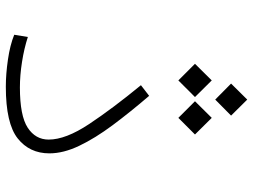

<svg xmlns="http://www.w3.org/2000/svg" viewBox="-120 -706 827 626"><g transform="rotate(90 293.0 -392.5)"><path d="M262.2 1.5Q220.7 1.5 173.6 -5.4Q126.5 -12.2 92.8 -25.9L100.1 -70.3Q137.7 -58.1 181.2 -51.3Q224.6 -44.4 264.6 -44.4Q356.9 -44.4 395.8 -69.8Q434.6 -95.2 434.6 -138.2Q434.6 -193.8 384 -270Q333.5 -346.2 257.3 -439L292 -465.8Q345.2 -403.8 387.7 -346.7Q430.2 -289.6 454.8 -238Q479.5 -186.5 479.5 -140.6Q479.5 -75.7 430.7 -37.1Q381.8 1.5 262.2 1.5ZM241.7 -561 187.5 -615.2 241.7 -669.9 295.9 -615.2ZM363.8 -561 309.6 -615.2 363.8 -669.9 418 -615.2ZM304.2 -681.2 252 -732.9 304.2 -785.6 356.4 -732.9Z"/></g></svg>

Font: Cascadia Mono ExtraLight
Style: Regular
Weight: 200
Monospace: yes
Designer: Aaron Bell
Foundry: Saja Typeworks
Version: Version 2404.023; ttfautohint (v1.8.4)